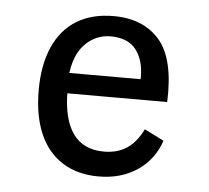

<svg xmlns="http://www.w3.org/2000/svg" viewBox="-40 -469 568 522"><g transform="rotate(5 244.0 -208.0)"><path d="M64.5 -208.1Q64.5 -277.4 86.3 -326.6Q108.1 -375.8 149.6 -401.2Q191.1 -426.6 250 -426.6Q331.5 -426.6 375.8 -375.4Q420.2 -324.2 415.3 -206.5H112.9L112.1 -262.1H337.9Q339.5 -311.3 317.3 -341.1Q295.2 -371 246.8 -371Q205.6 -371 176.2 -340.3Q146.8 -309.7 141.9 -248.4L144.4 -245.2Q142.7 -229 142.7 -213.7Q142.7 -136.3 171 -96.8Q199.2 -57.3 255.6 -57.3Q291.9 -57.3 317.7 -74.2Q343.5 -91.1 361.3 -127.4L414.5 -100.8Q396.8 -48.4 352.4 -18.5Q308.1 11.3 246.8 11.3Q189.5 11.3 148.4 -14.5Q107.3 -40.3 85.9 -89.5Q64.5 -138.7 64.5 -208.1Z"/></g></svg>

Font: Playfair Micro SmCond SmLight
Style: Regular
Weight: 360
Width: 4
Designer: Claus Eggers Sørensen
Foundry: Claus Eggers Sørensen
Version: Version 2.100;Glyphs 3.2 (3219)